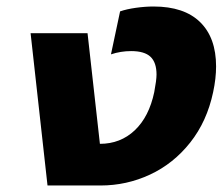

<svg xmlns="http://www.w3.org/2000/svg" viewBox="-20 -570 689 590"><path d="M74 -468H249L287 -128Q350 -128 394 -169.5Q438 -211 454 -287Q461 -324 461 -341Q461 -378 442.5 -395.5Q424 -413 383 -413Q351 -413 321 -403L349 -535Q369 -542 397.5 -546Q426 -550 452 -550Q546 -550 595 -502Q644 -454 644 -366Q644 -329 635 -287Q616 -197 564.5 -132Q513 -67 441 -33.5Q369 0 289 0H126Z"/></svg>

Font: Prompt
Style: Bold Italic
Weight: 700
Italic angle: -12°
Designer: Katatrad Team
Foundry: CadsonDemak
Version: Version 1.001